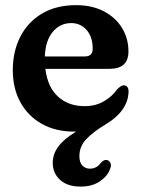

<svg xmlns="http://www.w3.org/2000/svg" viewBox="-20 -488 536 728"><path d="M397 153.5Q388 179.5 358.8 199.5Q329.5 219.5 286 219.5Q235.5 219.5 207.8 194Q180 168.5 180 130Q180 95.5 201.8 66.8Q223.5 38 268.5 11Q265 11 261.5 11Q190.5 11 138.2 -18.5Q86 -48 57.2 -100.5Q28.5 -153 28.5 -222Q28.5 -293 57 -348.8Q85.5 -404.5 139.2 -436.5Q193 -468.5 268.5 -468.5Q328.5 -468.5 373 -445.5Q417.5 -422.5 442.2 -382.8Q467 -343 467 -293Q467 -227 395.5 -227H152Q160.5 -157.5 200.2 -121.5Q240 -85.5 300.5 -85.5Q342.5 -85.5 374 -104Q405.5 -122.5 423.5 -148.5Q439.5 -165 449.5 -164.5Q467.5 -163.5 467.5 -140.5Q466.5 -103.5 444.2 -72.2Q422 -41 381.5 -17Q332.5 12.5 306.8 40Q281 67.5 281 104Q281 128 292.5 139.8Q304 151.5 320.5 151.5Q346.5 151.5 362.5 129.5Q375 115.5 386.5 119Q393.5 120.5 398.5 129.5Q403.5 138.5 397 153.5ZM250 -400.5Q208.5 -400.5 180.5 -367.8Q152.5 -335 150 -274H301.5Q331.5 -274 331.5 -303Q331.5 -348.5 308.2 -374.5Q285 -400.5 250 -400.5Z"/></svg>

Font: Fraunces 72pt S100 SemiBold
Style: Regular
Weight: 600
Version: Version 1.000; ttfautohint (v1.8.3)